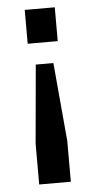

<svg xmlns="http://www.w3.org/2000/svg" viewBox="-49 -521 338 707"><g transform="rotate(-5 119.5 -167.5)"><path d="M70 -490H181V-365H70ZM93 -286H158L184 4V155H67V4Z"/></g></svg>

Font: Gemunu Libre
Style: Bold
Weight: 700
Designer: Puspanada Ekanayake, Sola Matas, Pathum Egodawatta, Kosala Senevirathne
Foundry: mooniak
Version: Version 1.100